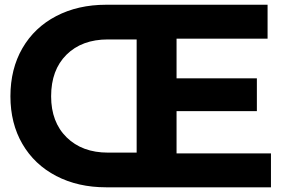

<svg xmlns="http://www.w3.org/2000/svg" viewBox="-20 -798 1206 818"><path d="M1134.4 0H432.2Q312.2 0 219.4 -48.3Q126.7 -96.7 75.6 -184.4Q24.4 -272.2 24.4 -387.8Q24.4 -504.4 75.6 -592.8Q126.7 -681.1 219.4 -729.4Q312.2 -777.8 432.2 -777.8H1120V-633.3H732.2V-464.4H1074.4V-324.4H732.2V-144.4H1134.4ZM562.2 -630H440Q328.9 -630 263.3 -565Q197.8 -500 197.8 -387.8Q197.8 -277.8 263.9 -212.8Q330 -147.8 440 -147.8H562.2Z"/></svg>

Font: Paperlogy 8 ExtraBold
Style: Regular
Weight: 800
Designer: redesigned by Lee Juim, glyphs from Gmarket Sans & Montserrat
Foundry: PT&
Version: Version 1.001